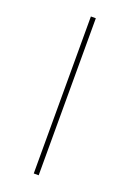

<svg xmlns="http://www.w3.org/2000/svg" viewBox="-127 -684 495 732"><g transform="rotate(20 120.0 -318.5)"><path d="M130 -637V0H110V-637Z"/></g></svg>

Font: Alegreya Sans SC Thin
Style: Regular
Weight: 100
Designer: Juan Pablo del Peral
Foundry: Huerta Tipografica
Version: Version 2.007